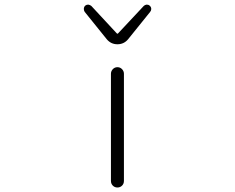

<svg xmlns="http://www.w3.org/2000/svg" viewBox="-20 -831 1040 851"><path d="M471.7 -29.3V-503.9Q471.7 -515.6 480 -524.4Q488.3 -533.2 500.5 -533.2Q512.7 -533.2 521 -524.4Q529.3 -515.6 529.3 -503.9V-29.3Q529.3 -16.6 521 -8.3Q512.7 0 500.5 0Q488.3 0 480 -8.3Q471.7 -16.6 471.7 -29.3ZM453.1 -657.2 355.5 -778.3Q351.6 -784.2 351.6 -791Q351.6 -799.8 357.4 -805.7Q363.3 -810.5 370.1 -810.5Q371.1 -810.5 371.1 -810.5Q378.9 -809.6 384.8 -804.7L497.1 -683.6Q499 -681.6 501 -681.6Q502.9 -681.6 503.9 -683.6L617.2 -804.7Q622.1 -809.6 629.9 -810.5Q630.9 -810.5 630.9 -810.5Q638.7 -810.5 643.6 -805.7Q650.4 -799.8 650.4 -791Q650.4 -784.2 645.5 -778.3L547.9 -657.2Q529.3 -634.8 500.5 -634.8Q471.7 -634.8 453.1 -657.2Z"/></svg>

Font: Gen Jyuu Gothic L Monospace Light
Style: Regular
Weight: 300
Designer: [Source Han Sans]
Ryoko NISHIZUKA  (kana & ideographs); Paul D. Hunt (Latin, Greek & Cyrillic); Wenlong ZHANG  (bopomofo
Version: Version 1.002.20150607